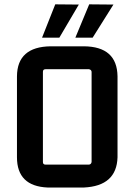

<svg xmlns="http://www.w3.org/2000/svg" viewBox="-20 -838 607 867"><path d="M381.8 -525.4Q392.6 -523.4 393.6 -513.7V-106.4Q391.6 -95.7 381.8 -94.7H185.5Q173.8 -94.7 173.8 -106.4V-513.7Q173.8 -525.4 185.5 -525.4ZM56.6 -127.9Q56.6 2.9 195.3 8.8Q202.1 8.8 209 8.8H358.4Q506.8 2 510.7 -127.9V-493.2Q508.8 -627.9 358.4 -628.9H209Q57.6 -627 56.6 -493.2ZM169.9 -668 229.5 -818.4 335.9 -817.4 248 -668ZM320.3 -668 382.8 -818.4 492.2 -817.4 398.4 -668Z"/></svg>

Font: Gemunu Libre
Style: Bold
Weight: 700
Designer: Pushpananda Ekanayake, Sol Matas, Kosala Senevirathne
Foundry: Mooniak
Version: Version 1.001